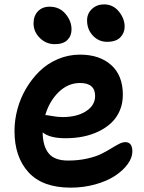

<svg xmlns="http://www.w3.org/2000/svg" viewBox="-20 -778 665 886"><path d="M474.1 -585Q435.5 -585 408.7 -613.5Q381.8 -642.1 381.8 -684.1Q381.8 -715.8 404.5 -736.8Q427.2 -757.8 460 -757.8Q501.5 -757.8 528.3 -725.1Q555.2 -692.4 555.2 -654.8Q555.2 -626 535.2 -605.5Q515.1 -585 474.1 -585ZM232.9 -574.2Q192.4 -574.2 163.6 -603Q134.8 -631.8 134.8 -669.9Q134.8 -704.6 155 -725.8Q175.3 -747.1 209 -747.1Q254.4 -747.1 282.2 -714.1Q310.1 -681.2 310.1 -642.1Q310.1 -612.8 291 -593.5Q272 -574.2 232.9 -574.2ZM306.2 87.9Q176.3 87.9 111.6 17.1Q46.9 -53.7 46.9 -173.8Q46.9 -223.6 60.3 -273.9Q73.7 -324.2 100.1 -369.1Q126.5 -414.1 162.4 -449.2Q198.2 -484.4 246.8 -505.1Q295.4 -525.9 349.1 -525.9Q439.5 -525.9 493.2 -477.8Q546.9 -429.7 546.9 -340.8Q546.9 -301.3 533 -268.3Q519 -235.4 494.4 -211.9Q469.7 -188.5 436.3 -172.1Q402.8 -155.8 364 -147.9Q325.2 -140.1 282.2 -140.1Q210 -140.1 176.8 -167Q177.7 -103 204.8 -70.1Q231.9 -37.1 293.9 -37.1Q340.8 -37.1 380.6 -45.9Q420.4 -54.7 445.8 -67.1Q471.2 -79.6 491.2 -92Q511.2 -104.5 528.1 -113.3Q544.9 -122.1 558.1 -122.1Q590.8 -122.1 590.8 -79.1Q590.8 -50.3 569.1 -20.5Q547.4 9.3 510.7 33.4Q474.1 57.6 419.9 72.8Q365.7 87.9 306.2 87.9ZM349.1 -395Q293.9 -395 250.7 -353Q207.5 -311 189 -247.1Q195.3 -247.1 221.2 -242.4Q247.1 -237.8 269 -237.8Q335.4 -237.8 377.2 -264.9Q418.9 -292 418.9 -335Q418.9 -395 349.1 -395Z"/></svg>

Font: Shantell Sans Irregular Bouncy
Style: Regular
Weight: 600
Designer: Stephen Nixon, Anya Danilova, Shantell Martin
Foundry: Arrow Type
Version: Version 1.006;[9816181b4]